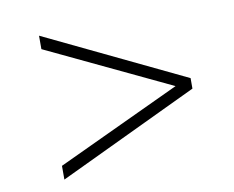

<svg xmlns="http://www.w3.org/2000/svg" viewBox="-60 -602 780 640"><g transform="rotate(-10 329.5 -281.5)"><path d="M109 -38V-84.5L528 -280.5L109 -479.5V-525L582 -298V-262.5Z"/></g></svg>

Font: Merriweather 144pt
Style: Bold
Weight: 700
Version: Version 2.100